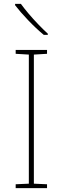

<svg xmlns="http://www.w3.org/2000/svg" viewBox="-20 -972 323 992"><path d="M223 0H61V-20L129 -23V-690L61 -694V-714H223V-694L155 -690V-23L223 -20ZM88 -952Q103 -931 127 -902.5Q151 -874 178 -846Q205 -818 227 -798V-792H206Q166 -825 125 -868Q84 -911 58 -945V-952Z"/></svg>

Font: Noto Sans Khmer UI Thin
Style: Regular
Weight: 100
Designer: Danh Hong and the Monotype Design Team
Foundry: Monotype Imaging Inc.
Version: Version 2.002; ttfautohint (v1.8.4.7-5d5b)